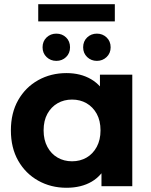

<svg xmlns="http://www.w3.org/2000/svg" viewBox="-20 -898 730 926"><path d="M300.7 7.6Q225.5 7.6 164.4 -26.6Q103.3 -60.8 67.9 -122.8Q32.5 -184.8 32.5 -269.2Q32.5 -353.6 67.9 -415.5Q103.3 -477.5 164.4 -511.5Q225.5 -545.5 300.7 -545.5Q369.1 -545.5 419.9 -515.6Q470.7 -485.7 499.1 -424.8Q527.4 -363.8 527.4 -269.2Q527.4 -174.8 500.3 -113.3Q473.1 -51.8 422.5 -22.1Q371.9 7.6 300.7 7.6ZM327.5 -120.1Q366.4 -120.1 397.3 -137.9Q428.1 -155.6 446.5 -189.5Q464.8 -223.3 464.8 -269.2Q464.8 -316 446.5 -349.2Q428.1 -382.3 397.3 -400.1Q366.4 -417.8 327.5 -417.8Q288.7 -417.8 257.8 -400.1Q226.9 -382.3 208.6 -349.2Q190.3 -316 190.3 -269.2Q190.3 -223.3 208.6 -189.5Q226.9 -155.6 257.8 -137.9Q288.7 -120.1 327.5 -120.1ZM469.4 0V-110.2L472 -269.8L462 -429.3V-537.9H618V0ZM447.3 -604.4Q419.7 -604.4 400.3 -622.9Q381 -641.4 381 -669.9Q381 -698.9 400.3 -717.4Q419.7 -735.8 447.3 -735.8Q474.8 -735.8 494.2 -717.4Q513.6 -698.9 513.6 -669.9Q513.6 -641.4 494.2 -622.9Q474.8 -604.4 447.3 -604.4ZM251.6 -604.4Q224 -604.4 204.6 -622.9Q185.3 -641.4 185.3 -669.9Q185.3 -698.9 204.6 -717.4Q224 -735.8 251.6 -735.8Q279.7 -735.8 298.8 -717.4Q317.8 -698.9 317.8 -669.9Q317.8 -641.4 298.8 -622.9Q279.7 -604.4 251.6 -604.4ZM164.4 -794.9V-877.9H533.8V-794.9Z"/></svg>

Font: Montserrat Alternates Thin
Style: Regular
Weight: 100
Designer: Julieta Ulanovsky
Foundry: Julieta Ulanovsky
Version: Version 9.000